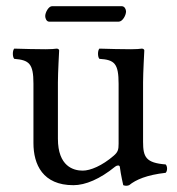

<svg xmlns="http://www.w3.org/2000/svg" viewBox="-20 -588 571 620"><path d="M217 10C256 10 303 -10 352 -50C357 -54 366 -56 367 -49C370 -24 378 10 378 10C386 13 391 12 397 10C419 -8 454 -23 515 -30C521 -36 521 -51 515 -57C451 -62 442 -81 442 -130V-322C442 -352 446 -425 446 -425C446 -428 443 -431 438 -431C433 -430 418 -429 403 -429C371 -429 335 -430 301 -431C295 -425 295 -404 301 -398C350 -395 363 -383 363 -317V-124C363 -105 361 -97 347 -85C310 -53 272 -37 247 -37C217 -37 167 -51 167 -140V-322C167 -352 171 -425 171 -425C171 -428 168 -431 163 -431C158 -430 143 -429 128 -429C96 -429 60 -430 26 -431C20 -425 20 -404 26 -398C74 -394 88 -383 88 -318V-126C88 -57 118 10 217 10ZM363 -518C376 -518 387 -539 387 -551C387 -557 383 -568 373 -568H148C137 -568 126 -548 126 -536C126 -529 130 -518 139 -518Z"/></svg>

Font: Libertinus Math
Style: Regular
Weight: 400
Designer: Philipp H. Poll, Khaled Hosny
Foundry: Caleb Maclennan
Version: Version 7.050;RELEASE